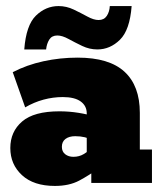

<svg xmlns="http://www.w3.org/2000/svg" viewBox="-20 -603 534 633"><path d="M161 10Q91 10 52.5 -25.5Q14 -61 14 -115Q14 -169 53 -202.5Q92 -236 176 -236Q208 -236 239 -231Q270 -226 285 -220L266 -206V-229Q266 -254 246 -268.5Q226 -283 187 -283Q155 -283 123.5 -274.5Q92 -266 63 -249L22 -365Q68 -389 123 -401Q178 -413 236 -413Q340 -413 390.5 -366.5Q441 -320 441 -231V-110H481V0H281V-68L308 -50Q274 -25 241 -7.5Q208 10 161 10ZM222 -86Q241 -86 256 -95Q271 -104 281 -115L266 -78V-169L284 -141Q274 -147 259.5 -150.5Q245 -154 228 -154Q208 -154 196 -145Q184 -136 184 -119Q184 -103 195 -94.5Q206 -86 222 -86ZM301 -440Q275 -440 251 -451.5Q227 -463 206 -474.5Q185 -486 169 -486Q151 -486 142.5 -472.5Q134 -459 132 -440H60Q66 -520 98.5 -551.5Q131 -583 173 -583Q199 -583 223 -571.5Q247 -560 268 -548.5Q289 -537 305 -537Q323 -537 332 -550.5Q341 -564 342 -583H414Q408 -504 375.5 -472Q343 -440 301 -440Z"/></svg>

Font: Rokkitt SemiBold Black
Style: Regular
Weight: 900
Version: Version 3.103